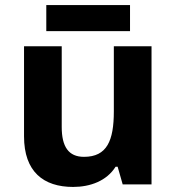

<svg xmlns="http://www.w3.org/2000/svg" viewBox="-20 -795 697 759"><path d="M494 -775H163V-672H494ZM579 -612H430V-355C430 -239 403 -175 312 -175C251 -175 224 -215 224 -293V-612H75V-256C75 -116 152 -56 269 -56C337 -56 402 -80 437 -136H445L465 -66H579Z"/></svg>

Font: Noto Sans Malayalam UI
Style: Bold
Weight: 700
Designer: Jelle Bosma - Monotype Design Team
Foundry: Monotype Imaging Inc.
Version: Version 2.104